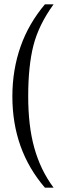

<svg xmlns="http://www.w3.org/2000/svg" viewBox="-20 -736 295 885"><path d="M37 -292C37 -127 87 13 187 129C187 129 227 129 227 129C186 74 157 13 138 -55C119 -123 110 -202 110 -292C110 -385 118 -463 134 -526C150 -589 181 -653 227 -716C227 -716 187 -716 187 -716C138 -658 100 -593 75 -522C50 -451 37 -374 37 -292Z"/></svg>

Font: BUSH 25 TRIRONG
Style: Regular
Weight: 400
Designer: Katatrad Team
Foundry: CadsonDemak